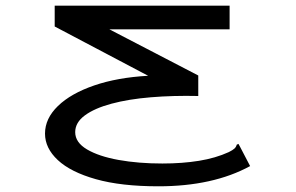

<svg xmlns="http://www.w3.org/2000/svg" viewBox="-20 -643 1040 674"><path d="M536 11Q405 11 316.5 -14Q228 -39 183 -81Q138 -123 138 -174Q138 -227 183.5 -271Q229 -315 310.5 -343Q392 -371 500 -377L172 -550V-623H786V-540H364L676 -378V-306Q588 -308 509.5 -301.5Q431 -295 371.5 -279Q312 -263 278 -238Q244 -213 244 -179Q244 -143 285.5 -118.5Q327 -94 396.5 -81.5Q466 -69 550 -69Q620 -69 678.5 -78.5Q737 -88 783 -109Q797 -116 803 -121.5Q809 -127 811 -135L817 -138L822 -129L858 -60Q728 11 536 11Z"/></svg>

Font: Inconsolata UltraExpanded Medium
Style: Regular
Weight: 500
Width: 9
Monospace: yes
Designer: Raph Levien, Cyreal, Brenton Simpson
Foundry: Raph Levien, Cyreal, Google
Version: Version 3.001; ttfautohint (v1.8.2.53-6de2)